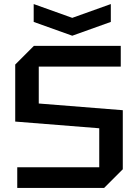

<svg xmlns="http://www.w3.org/2000/svg" viewBox="-20 -926 680 946"><path d="M65 0V-102H469V-294L55 -327V-608L147 -700H575V-598H171V-416L585 -383V-92L493 0ZM526 -906V-818L336 -750L146 -818V-906L336 -838Z"/></svg>

Font: Tektur Medium
Style: Regular
Weight: 500
Designer: Adam Jagosz
Foundry: Adam Jagosz
Version: Version 1.005;gftools[0.9.30]